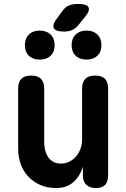

<svg xmlns="http://www.w3.org/2000/svg" viewBox="-20 -943 640 973"><path d="M396 -235V-494Q396 -527 412.5 -543.5Q429 -560 462 -560Q496 -560 512 -543.5Q528 -527 528 -494V-55Q528 -22 512.5 -6Q497 10 466 10Q436 10 418 -6Q400 -22 400 -55V-98Q384 -47 350 -18.5Q316 10 266 10Q220 10 184.5 -5.5Q149 -21 123.5 -48Q98 -75 85 -111.5Q72 -148 72 -191V-494Q72 -527 88 -543.5Q104 -560 138 -560Q171 -560 187.5 -543.5Q204 -527 204 -494V-219Q204 -200 209 -181Q214 -162 224 -147Q234 -132 250 -123Q266 -114 289 -114Q313 -114 333 -124.5Q353 -135 367 -152Q381 -169 388.5 -190.5Q396 -212 396 -235ZM306 -783Q261 -783 252.5 -800.5Q244 -818 271 -853L296 -887Q312 -909 331 -916Q350 -923 376 -923Q421 -923 429 -905.5Q437 -888 408 -854L378 -817Q364 -799 346 -791Q328 -783 306 -783ZM419 -641Q384 -641 363.5 -660.5Q343 -680 343 -714Q343 -748 363.5 -768Q384 -788 419 -788Q453 -788 473.5 -768Q494 -748 494 -714Q494 -680 473.5 -660.5Q453 -641 419 -641ZM181 -641Q147 -641 126.5 -660.5Q106 -680 106 -714Q106 -748 126.5 -768Q147 -788 181 -788Q216 -788 236.5 -768Q257 -748 257 -714Q257 -680 236.5 -660.5Q216 -641 181 -641Z"/></svg>

Font: Maple Mono Normal NL
Style: Bold
Weight: 700
Monospace: yes
Designer: subframe7536
Version: Version 7.000